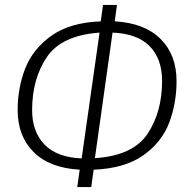

<svg xmlns="http://www.w3.org/2000/svg" viewBox="-20 -738 768 783"><path d="M362 -46 352 25H295L305 -46Q182 -53 117 -118Q52 -183 52 -289Q52 -379 82.5 -458Q113 -537 188.5 -591.5Q264 -646 391 -651L400 -718H457L448 -651Q570 -644 635 -579Q700 -514 700 -407Q700 -316 669.5 -236.5Q639 -157 563.5 -104Q488 -51 362 -46ZM386 -605Q231 -594 171 -505Q111 -416 111 -289Q111 -200 162 -148Q213 -96 313 -92ZM641 -408Q641 -498 590.5 -549.5Q540 -601 439 -605L367 -93Q522 -103 581.5 -192Q641 -281 641 -408Z"/></svg>

Font: Fira Sans Condensed Light
Style: Italic
Weight: 300
Width: 3
Italic angle: -8°
Designer: Carrois Corporate & Edenspiekermann AG
Foundry: Carrois Corporate GbR & Edenspiekermann AG
Version: Version 4.203